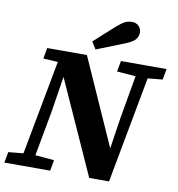

<svg xmlns="http://www.w3.org/2000/svg" viewBox="-112 -963 971 1049"><g transform="rotate(10 374.0 -438.0)"><path d="M502 -597 513 -657H766L755 -597L673 -589L563 2H453L219 -517L188 -320L142 -69L247 -60L236 0H-18L-7 -60L76 -68L174 -592L93 -597L104 -657H324L538 -177L564 -349L606 -589ZM340 -735Q369 -761 397 -787Q425 -813 454 -838Q480 -861 497.5 -869.5Q515 -878 536 -878Q560 -878 574 -863Q588 -848 588 -828Q588 -809 576 -792Q564 -775 528 -760Q488 -744 447 -727.5Q406 -711 365 -695Z"/></g></svg>

Font: Source Serif 4 SmText
Style: Bold Italic
Weight: 700
Italic angle: -12°
Designer: Frank Grießhammer
Foundry: Adobe
Version: Version 4.005;hotconv 1.1.0;makeotfexe 2.6.0